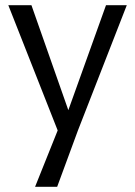

<svg xmlns="http://www.w3.org/2000/svg" viewBox="-20 -502 520 739"><path d="M115 217 202 0 12 -482H101L243 -78L388 -482H468L280 0L200 217Z"/></svg>

Font: Cantarell
Style: Regular
Weight: 400
Designer: Dave Crossland, Nikolaus Waxweiler, Florian Fecher, Jacques Le Bailly, Eben Sorkin, Alexei Vanyashin, Alexios Zavras, Em
Version: Version 0.303